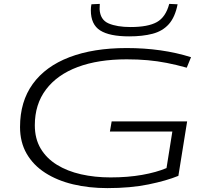

<svg xmlns="http://www.w3.org/2000/svg" viewBox="-20 -957 1059 987"><path d="M532 10Q437 10 355.5 -9.5Q274 -29 212.5 -68.5Q151 -108 117 -167Q83 -226 83 -304Q83 -435 148.5 -525.5Q214 -616 337 -663Q460 -710 631 -710Q813 -710 962 -663L940 -609Q886 -624 837.5 -633.5Q789 -643 739 -647.5Q689 -652 631 -652Q485 -652 379.5 -612.5Q274 -573 216.5 -497Q159 -421 159 -313Q159 -244 189 -193.5Q219 -143 272.5 -110Q326 -77 396.5 -61Q467 -45 548 -45Q637 -45 710.5 -58Q784 -71 836 -93L866 -281H545L554 -333H942L897 -53Q836 -28 743.5 -9Q651 10 532 10ZM644 -770Q543 -770 495 -800.5Q447 -831 447 -904Q447 -921 450 -935L493 -937Q492 -923 492 -910Q495 -855 538.5 -836.5Q582 -818 651 -818Q741 -818 786.5 -843.5Q832 -869 850 -937L893 -935Q880 -869 848 -833Q816 -797 764.5 -783.5Q713 -770 644 -770Z"/></svg>

Font: Georama ExtraExtended Light
Style: Italic
Weight: 300
Width: 8
Italic angle: -9°
Designer: Jean-Baptiste Levee
Foundry: Production Type
Version: Version 1.000